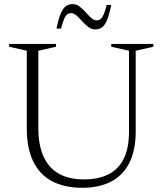

<svg xmlns="http://www.w3.org/2000/svg" viewBox="-20 -884 775 914"><path d="M594 -257V-642.5L509.5 -661.5V-675H710V-661.5L626 -642.5V-258Q626 -168 595.5 -108.2Q565 -48.5 508.2 -19.2Q451.5 10 372 10Q287 10 228 -21.2Q169 -52.5 138.2 -115.5Q107.5 -178.5 107.5 -273V-642.5L23.5 -661.5V-675H246.5V-661.5L162.5 -642.5V-274.5Q162.5 -195 186.5 -140.5Q210.5 -86 258.8 -58Q307 -30 379.5 -30Q448 -30 496 -54Q544 -78 569 -128.2Q594 -178.5 594 -257ZM509.5 -860.5Q499.5 -811.5 488.5 -786.2Q477.5 -761 464.2 -752.5Q451 -744 434 -744Q415.5 -744 400 -755.8Q384.5 -767.5 371 -782.8Q357.5 -798 344.8 -809.8Q332 -821.5 319 -821.5Q308 -821.5 300 -815.5Q292 -809.5 285.2 -793.8Q278.5 -778 270.5 -748H249Q259 -797.5 270.2 -822.2Q281.5 -847 295 -855.8Q308.5 -864.5 326 -864.5Q344 -864.5 359 -852.8Q374 -841 387.8 -825.8Q401.5 -810.5 414.2 -798.8Q427 -787 439.5 -787Q450.5 -787 458.5 -793Q466.5 -799 473.5 -815Q480.5 -831 488 -860.5Z"/></svg>

Font: Newsreader 24pt Light
Style: Regular
Weight: 300
Designer: Hugues Gentile
Foundry: Production Type
Version: Version 1.003